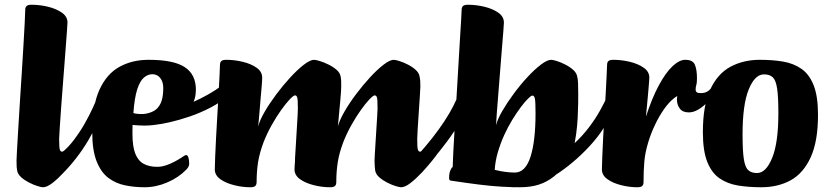

<svg xmlns="http://www.w3.org/2000/svg" viewBox="-20 -776 3509 809"><path d="M161 13Q154.8 13 138.2 8Q121.6 3 102.7 -6.7Q83.7 -16.3 69.4 -29Q55.1 -41.7 52.3 -57Q51.1 -62 50.3 -71.8Q49.6 -81.5 49.6 -100Q49.6 -109.6 51.7 -144.6Q53.8 -179.6 56.8 -231.4Q59.8 -283.2 63.7 -343.9Q67.6 -404.7 71.6 -466.6Q75.6 -528.5 78.7 -583Q81.8 -637.5 84 -677.6Q86.1 -717.7 86.3 -733.6Q86.3 -745.2 92 -750.6Q97.6 -756 113.5 -756Q147.1 -756 181.9 -747.7Q216.7 -739.4 240.6 -722.8Q264.4 -706.3 264.4 -680.7Q264.4 -675.7 261.8 -640.9Q259.2 -606.1 255.3 -554Q251.5 -502 246.8 -443.8Q242.2 -385.7 238.3 -331.9Q234.5 -278.1 231.9 -240.2Q229.2 -202.4 229.2 -192.5Q229.2 -154.7 232 -145.8Q234.7 -136.9 241.5 -136.9Q245.4 -136.9 252.9 -143.6Q260.3 -150.3 269 -159.6Q277.6 -168.9 285.2 -178.1Q292.8 -187.2 297 -191.9Q302.8 -198.5 303.9 -199.7Q305 -201 307.8 -201Q314.5 -201 322.3 -188.8Q330.1 -176.7 330.1 -162.9Q330.1 -150.6 321 -137.8Q312 -124.8 292.3 -100.1Q272.6 -75.3 248.3 -49Q224 -22.8 200.9 -4.9Q177.8 13 161 13Z M242.9 -43.8Q239.6 -40.5 234.6 -48.4Q229.6 -56.3 226.5 -70.1Q223.4 -83.9 223.5 -96.5Q223.6 -109.2 229.7 -115.3Q264.4 -150.7 291 -186Q317.7 -221.3 336.9 -255.3Q356.1 -289.3 370.4 -320.2Q384.6 -351.1 394.6 -376.1Q399.9 -387.4 403.9 -380.8Q407.9 -374.2 410.4 -361.7Q412.9 -349.2 412.1 -340.2Q407.5 -305.2 391.6 -265.2Q375.8 -225.3 352.3 -185.2Q328.7 -145.2 300.4 -109Q272.2 -72.8 242.9 -43.8Z M588.6 13Q546.4 13 506.9 4.9Q467.5 -3.2 436.4 -26.6Q405.4 -50.1 387 -96.6Q368.6 -143.1 368.6 -219.7Q368.6 -331.5 399.2 -398.2Q429.8 -465 483.5 -494.5Q537.1 -524 606 -524Q711.7 -524 758.5 -493.1Q805.4 -462.3 805.4 -397.9Q805.4 -358.4 786.3 -329.5Q767.1 -300.6 734.7 -282.5Q702.3 -264.3 664.3 -255.6Q626.2 -246.8 587.7 -246.8Q574.8 -246.8 562.2 -247.7Q549.5 -248.5 538.6 -249.5Q538.3 -242.3 538.2 -231.8Q538.1 -221.4 538.1 -211.9Q538.1 -158.7 550.1 -128.5Q562.1 -98.4 585.4 -85.7Q608.7 -73.1 642.4 -73.1Q660.6 -73.1 679.5 -79.4Q698.5 -85.7 715.4 -94.8Q732.4 -103.9 743.9 -111.4Q752.4 -117.4 756.9 -120Q761.4 -122.6 764.4 -122.6Q770.9 -122.6 774.1 -111.5Q777.2 -100.4 777.2 -85.3Q777.2 -81.3 774.7 -74.9Q772.2 -68.5 764.2 -60.5Q731.4 -27.2 684.2 -7.1Q637.1 13 588.6 13ZM542 -299.8Q544.5 -298.3 556.4 -296.6Q568.3 -294.9 584.9 -295.6Q608 -297.9 627 -307.8Q645.9 -317.6 656.9 -340.7Q667.9 -363.9 667.9 -404.7Q667.9 -430.9 655.4 -447.1Q643 -463.3 621.7 -463.3Q603.2 -463.3 586.6 -449.3Q569.9 -435.3 558.3 -399.8Q546.7 -364.3 542 -299.8Z M636.8 -250.6Q628.8 -249.6 631.1 -261.7Q633.4 -273.9 644.3 -287.5Q655.2 -301.2 672.2 -305Q701 -311.8 732.9 -322.7Q764.7 -333.6 796 -347.3Q827.3 -361.1 856.2 -377.5Q885.2 -393.8 908.9 -411.1Q932.6 -428.4 947.6 -446.2Q956.4 -453.2 959.2 -445.3Q962.1 -437.4 960.8 -423Q959.4 -408.6 955 -394.9Q950.5 -381.3 944.5 -375.8Q911.5 -345.7 867.5 -322.9Q823.5 -300.1 778.4 -284.8Q733.3 -269.6 695.7 -261.1Q658.1 -252.6 636.8 -250.6Z M1033.9 13Q1001.5 13 966.7 4.3Q931.9 -4.3 908.5 -20.9Q885.1 -37.5 885.1 -62.3Q885.1 -80.7 886.7 -117Q888.4 -153.3 890.6 -199.6Q892.9 -245.8 896 -294.5Q899.1 -343.2 901.3 -386.4Q903.6 -429.6 905.2 -460.4Q906.8 -491.3 906.8 -501.6Q906.8 -513.2 912.5 -518.6Q918.1 -524 933.7 -524Q967.4 -524 1002.3 -515.7Q1037.2 -507.4 1061 -490.8Q1084.7 -474.3 1084.7 -448.7Q1084.7 -443.7 1084 -429.9Q1083.2 -416.2 1081.3 -397.2Q1079.5 -378.2 1077.7 -356.2Q1076 -334.2 1074.1 -312.9Q1072.2 -291.5 1070.7 -272.9Q1069.2 -254.3 1067.7 -242.2Q1073.7 -267.8 1094.3 -303.6Q1115 -339.4 1143.6 -377.8Q1172.2 -416.2 1202.9 -449.5Q1233.6 -482.8 1260.3 -503.4Q1287 -524 1303.5 -524Q1309.8 -524 1326.7 -519Q1343.7 -514 1363.4 -504.4Q1383.1 -494.9 1397.8 -482.2Q1412.5 -469.6 1415.2 -454Q1417.2 -444.7 1417.5 -434.1Q1417.7 -423.5 1417.7 -411Q1417.7 -405.5 1416.8 -390.3Q1416 -375 1414.1 -355.1Q1412.2 -335.1 1410.2 -313.5Q1408.2 -291.9 1406.6 -273.5Q1405 -255 1403.5 -243Q1410.2 -268.6 1430.8 -304.7Q1451.5 -340.9 1480.1 -378.9Q1508.7 -416.9 1539 -449.9Q1569.3 -482.8 1596.1 -503.4Q1622.8 -524 1639.3 -524Q1645.5 -524 1662.1 -519Q1678.7 -514 1697.6 -504.4Q1716.6 -494.9 1730.9 -482.2Q1745.2 -469.6 1747.9 -454Q1749.9 -444.7 1750.7 -434.1Q1751.4 -423.5 1751.2 -411Q1750.9 -400.9 1749 -370.1Q1747 -339.4 1744.5 -302.6Q1742 -265.9 1740.1 -234.9Q1738.2 -203.9 1738 -192.5Q1737.8 -154.7 1740.6 -145.8Q1743.5 -136.9 1750.2 -136.9Q1754.2 -136.9 1761.6 -143.6Q1769.1 -150.3 1777.7 -159.6Q1786.4 -168.9 1794 -178.1Q1801.5 -187.2 1805.8 -191.9Q1811.5 -198.5 1812.7 -199.7Q1813.8 -201 1816.5 -201Q1823.3 -201 1831.1 -188.8Q1838.8 -176.7 1838.8 -162.9Q1838.8 -156.9 1836.5 -150.6Q1834.1 -144.3 1829.8 -137.8Q1821.6 -124.8 1801.8 -100.1Q1782.1 -75.3 1757.5 -49Q1732.8 -22.8 1709.7 -4.9Q1686.6 13 1669.8 13Q1663.5 13 1647 8Q1630.4 3 1611.5 -6.7Q1592.5 -16.3 1578.1 -29Q1563.6 -41.7 1560.9 -57Q1559.6 -66.5 1558.9 -77Q1558.1 -87.5 1558.1 -100Q1558.1 -107.2 1559.5 -128.9Q1560.9 -150.7 1562.6 -179.7Q1564.3 -208.7 1566.2 -237.3Q1568.1 -265.8 1569.4 -288.1Q1570.8 -310.4 1570.8 -318.5Q1571.1 -356.3 1568.3 -365.2Q1565.6 -374.1 1558.8 -374.1Q1552.6 -374.1 1536.5 -357.3Q1520.5 -340.5 1500.5 -312.4Q1480.4 -284.4 1460.7 -249.2Q1440.9 -213.9 1426.8 -178Q1409.3 -131.8 1403.2 -92.8Q1397 -53.9 1397 -9.4Q1397 2.2 1391.5 7.6Q1386 13 1369.7 13Q1337.2 13 1302.4 4.3Q1267.6 -4.3 1244.3 -20.9Q1220.9 -37.5 1220.9 -62.3Q1220.9 -69.4 1221.6 -77.8Q1222.4 -86.2 1222.9 -95.4Q1223.3 -104.5 1223.3 -112Q1223.8 -121.3 1225.2 -143.1Q1226.6 -164.9 1228.2 -192.4Q1229.8 -220 1231.4 -246.2Q1233.1 -272.4 1234.1 -292.4Q1235.1 -312.3 1235.1 -318.5Q1235.1 -356.3 1232.4 -365.2Q1229.8 -374.1 1223.1 -374.1Q1216.8 -374.1 1200.8 -357.3Q1184.7 -340.5 1164.7 -312.4Q1144.7 -284.4 1124.9 -249.2Q1105.2 -213.9 1091 -178Q1073.6 -131.8 1067.4 -92.8Q1061.3 -53.9 1061.3 -9.4Q1061.3 2.2 1055.7 7.6Q1050.2 13 1033.9 13Z M1753.9 -51.3Q1750.9 -48.3 1740.4 -50.3Q1729.8 -52.3 1718.2 -56.7Q1706.5 -61.1 1699.5 -65.9Q1692.5 -70.8 1695.5 -73.8Q1778.5 -160.8 1829 -231.2Q1879.5 -301.5 1904 -358.8Q1928.5 -416 1933.5 -462Q1935.5 -476 1942.2 -472Q1949 -468 1956.3 -450.5Q1963.6 -433 1965.7 -407.5Q1967.9 -382 1959.9 -352Q1947.9 -312 1921.3 -266.6Q1894.6 -221.3 1862.4 -178.2Q1830.2 -135 1800.5 -101.2Q1770.9 -67.3 1753.9 -51.3Z M2169.7 13Q2135.5 13 2093.9 10.6Q2052.2 8.3 1999.5 1.8Q1946.8 -4.7 1879.3 -15Q1876.1 -15.8 1874.2 -17.5Q1872.3 -19.3 1872.3 -27Q1872.3 -45.6 1877.8 -58.6Q1883.3 -71.6 1887.3 -71.6Q1887.8 -93.3 1890.1 -136.9Q1892.3 -180.5 1895.8 -238.2Q1899.3 -295.8 1903.2 -359.5Q1907.1 -423.2 1910.6 -485.3Q1914.1 -547.5 1917.4 -600Q1920.8 -652.5 1922.8 -688.3Q1924.8 -724.1 1925.1 -733.6Q1925.1 -745.2 1930.7 -750.6Q1936.4 -756 1952.2 -756Q1985.8 -756 2020.6 -747.7Q2055.4 -739.4 2079.3 -722.8Q2103.2 -706.3 2103.2 -680.7Q2103.2 -675.9 2101 -646.5Q2098.9 -617.1 2095 -572.5Q2091.2 -527.9 2087.4 -477.8Q2083.7 -427.6 2079.7 -380.4Q2075.7 -333.3 2073.2 -297.8Q2070.7 -262.2 2070.2 -248.3Q2076.4 -274 2096.8 -309Q2117.2 -344 2145.1 -381.7Q2172.9 -419.4 2203 -451.7Q2233.1 -484 2259.5 -504Q2285.8 -524 2302.6 -524Q2309.1 -524 2325.6 -519Q2342.2 -514 2361.1 -504.4Q2380.1 -494.9 2394.5 -482.2Q2409 -469.6 2412 -454Q2414.7 -444 2415.6 -427.2Q2416.4 -410.5 2416.4 -382.1Q2416.4 -369.7 2416.2 -342.7Q2415.9 -315.7 2414.2 -281.4Q2412.5 -247.1 2407.6 -210.9Q2402.7 -174.7 2394.2 -144Q2385.7 -113.3 2371.4 -94Q2343.9 -56.5 2314.5 -32.8Q2285.1 -9.2 2250.4 1.9Q2215.8 13 2169.7 13ZM2149 -48.9Q2193.7 -48.9 2215.1 -114.8Q2236.5 -180.7 2236.5 -298.7Q2236.5 -346 2233.9 -359.7Q2231.3 -373.3 2223.1 -373.3Q2218.1 -373.3 2205.1 -360.6Q2192 -347.9 2174.8 -325Q2157.6 -302.1 2139.1 -272.1Q2120.6 -242.1 2104.5 -206.8Q2088.5 -171.5 2077.6 -134.1Q2066.7 -96.8 2064.5 -60.3Q2089.7 -54.1 2111 -51.5Q2132.4 -48.9 2149 -48.9Z M2141.3 13Q2129.3 13 2140.8 3.5Q2152.4 -6 2178.5 -22.2Q2204.7 -38.4 2238.1 -59.2Q2271.4 -80.1 2303.1 -101.7Q2355.4 -130.8 2394.3 -166.3Q2433.2 -201.8 2461.3 -239Q2489.5 -276.2 2508.8 -311.3Q2528.1 -346.5 2541.3 -374.9Q2546.8 -386.2 2550.5 -381.1Q2554.3 -376.1 2556.3 -362.2Q2558.3 -348.3 2558.2 -332.4Q2558.1 -316.5 2555.6 -306Q2548 -276.7 2527.5 -242.9Q2507.1 -209.1 2477.1 -174.6Q2447.1 -140.1 2411.5 -108.3Q2375.9 -76.5 2339 -50.9Q2302.2 -25.4 2267.7 -10.3Q2249.2 -2.1 2218.5 5.5Q2187.7 13 2141.3 13Z M2664.4 13Q2632 13 2597.5 4.3Q2562.9 -4.3 2539.5 -20.9Q2516.1 -37.5 2516.1 -62.3Q2516.1 -80.7 2517.8 -117Q2519.4 -153.3 2521.6 -199.7Q2523.9 -246.1 2527 -294.3Q2530.1 -342.5 2532.4 -386Q2534.6 -429.6 2536.2 -460.4Q2537.9 -491.3 2537.9 -501.6Q2537.9 -513.2 2543.5 -518.6Q2549.2 -524 2564.7 -524Q2598.4 -524 2633.3 -515.7Q2668.2 -507.4 2692.1 -490.8Q2716 -474.3 2716 -448.7Q2716 -442.2 2714.7 -428.6Q2713.5 -414.9 2712.1 -396.5Q2710.7 -378.1 2708.6 -357.8Q2706.5 -337.5 2704.9 -318.3Q2703.2 -299.1 2701.7 -284.5Q2726.9 -362.1 2755.6 -415.6Q2784.3 -469.2 2813.3 -496.6Q2842.3 -524 2867.3 -524Q2899 -524 2907.8 -503.4Q2916.7 -482.9 2916.7 -445.5Q2916.7 -417.1 2904.8 -398.4Q2893 -379.6 2862.9 -379.6Q2841.9 -379.6 2819.9 -362.1Q2797.8 -344.5 2777.5 -315.5Q2757.1 -286.4 2740.1 -250.5Q2723 -214.6 2711.8 -178Q2698 -132.8 2694.8 -94.2Q2691.6 -55.6 2691.6 -9.4Q2691.6 2.2 2686 7.6Q2680.5 13 2664.4 13Z M2882.5 -302.4Q2856.3 -302.4 2844.3 -318.6Q2832.3 -334.7 2832.3 -356.1Q2832.3 -368.4 2836.4 -384.1Q2840.4 -399.8 2846.9 -415.1Q2856.4 -436.4 2870.3 -451.6Q2884.2 -466.7 2899.5 -467Q2916.5 -467 2916.5 -440Q2916.5 -425.5 2913.8 -417.3Q2911.1 -409.1 2911.1 -398.9Q2911.1 -391 2915.8 -387.4Q2920.5 -383.7 2932.7 -383.7Q2950.4 -383.7 2962.1 -391.4Q2973.8 -399 2980.7 -411.2Q2984.9 -420.9 2994.5 -416.1Q3004 -411.2 3001.8 -405Q3001.3 -401.3 2998.1 -394.8Q2994.8 -388.3 2990.7 -384.8Q2979.7 -365.5 2961.6 -346.3Q2943.6 -327.1 2922.9 -314.8Q2902.3 -302.4 2882.5 -302.4Z M3187.4 13Q3134.6 13 3089.8 5.7Q3045 -1.7 3011.7 -24.7Q2978.4 -47.6 2960 -94.2Q2941.6 -140.7 2941.6 -219Q2941.6 -331.2 2972.3 -398.1Q3003 -465 3057.4 -494.5Q3111.8 -524 3181.6 -524Q3234.4 -524 3278.7 -516.7Q3323 -509.3 3356.4 -486.3Q3389.9 -463.4 3408.3 -416.8Q3426.7 -370.3 3426.7 -292Q3426.7 -180.5 3395.9 -113.3Q3365.2 -46 3311.7 -16.5Q3258.2 13 3187.4 13ZM3169.7 -46.9Q3207.4 -46.9 3233.5 -110.5Q3259.7 -174.1 3259.7 -299.1Q3259.7 -367.6 3254.5 -402.6Q3249.3 -437.7 3236.3 -450.1Q3223.3 -462.6 3198.8 -462.6Q3160.6 -462.6 3134.7 -399Q3108.8 -335.4 3108.8 -209.6Q3108.8 -142.2 3114 -107.1Q3119.2 -72 3132.3 -59.5Q3145.4 -46.9 3169.7 -46.9Z"/></svg>

Font: Briem Hand Thin
Style: Regular
Weight: 100
Designer: Gunnlaugur SE Briem, Eben Sorkin
Foundry: Sorkin Type Co.
Version: Version 1.003